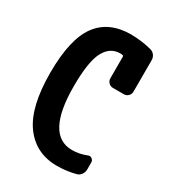

<svg xmlns="http://www.w3.org/2000/svg" viewBox="-181 -842 863 954"><g transform="rotate(30 250.0 -365.0)"><path d="M407.2 -724.6Q421.9 -720.7 431.2 -708.5Q440.4 -696.3 440.4 -679.7V-500Q440.4 -485.4 430.2 -475.1Q419.9 -464.8 405.3 -464.8H342.8Q328.1 -464.8 317.9 -475.1Q307.6 -485.4 307.6 -500V-624Q307.6 -628.9 303.7 -629.9Q295.9 -631.8 290 -631.8Q230.5 -631.8 200.2 -573.2Q169.9 -514.6 169.9 -375Q169.9 -95.7 320.3 -95.7Q362.3 -95.7 403.3 -112.3Q414.1 -117.2 424.3 -109.9Q434.6 -102.5 434.6 -90.8V-49.8Q434.6 -34.2 425.3 -21Q416 -7.8 401.4 -3.9Q348.6 9.8 294.9 9.8Q172.9 9.8 104 -84.5Q35.2 -178.7 35.2 -375Q35.2 -567.4 98.6 -653.8Q162.1 -740.2 290 -740.2Q352.5 -739.3 407.2 -724.6Z"/></g></svg>

Font: Rounded-L Mgen+ 1mn bold
Style: Bold
Weight: 700
Designer: [Source Han Sans]
Ryoko NISHIZUKA  (kana & ideographs); Paul D. Hunt (Latin, Greek & Cyrillic); Wenlong ZHANG  (bopomofo
Version: Version 1.059.20150602